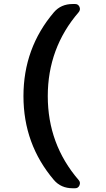

<svg xmlns="http://www.w3.org/2000/svg" viewBox="-20 -790 540 979"><path d="M363.3 -769.5Q378.9 -769.5 385.3 -754.9Q391.6 -740.2 380.9 -727.5Q223.6 -544.9 223.6 -299.8Q223.6 -54.7 380.9 127.9Q391.6 139.6 385.3 154.8Q378.9 169.9 363.3 169.9H350.6Q291 169.9 254.9 127.9Q99.6 -54.7 99.6 -299.8Q99.6 -544.9 254.9 -727.5Q291 -769.5 350.6 -769.5Z"/></svg>

Font: Rounded Mgen+ 2m bold
Style: Bold
Weight: 700
Designer: [Source Han Sans]
Ryoko NISHIZUKA  (kana & ideographs); Paul D. Hunt (Latin, Greek & Cyrillic); Wenlong ZHANG  (bopomofo
Version: Version 1.059.20150602